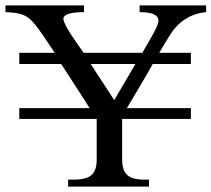

<svg xmlns="http://www.w3.org/2000/svg" viewBox="-135 -692 784 712"><path d="M367.2 -454.6H201.2Q223.6 -420.9 244.9 -387.9Q266.1 -355 288.6 -320.8ZM629.4 -647Q586.4 -643.1 552.5 -621.3Q518.6 -599.6 495.6 -562.5Q484.4 -545.4 474.9 -529.1Q465.3 -512.7 455.6 -496.1H572.8V-454.6H431.2Q428.2 -448.7 420.7 -435.5Q413.1 -422.4 403.3 -405.5Q393.6 -388.7 382.6 -370.4Q371.6 -352.1 362.1 -335.7Q352.5 -319.3 345.2 -307.4Q337.9 -295.4 335.4 -291H572.8V-251H317.9V-102.1Q317.9 -81.5 322.3 -67.1Q326.7 -52.7 336.4 -43.5Q346.2 -34.2 362.1 -30Q377.9 -25.9 401.4 -25.9H417.5V0H117.7V-25.9H139.6Q184.6 -25.9 204.1 -42.7Q223.6 -59.6 223.6 -100.1V-251H-63.5V-291H197.3Q193.8 -296.9 185.5 -309.8Q177.2 -322.8 166.5 -339.4Q155.8 -356 144 -374.3Q132.3 -392.6 121.8 -408.7Q111.3 -424.8 103.3 -437.3Q95.2 -449.7 91.8 -454.6H-63.5V-496.1H67.9Q42.5 -534.7 25.1 -560.1Q7.8 -585.4 -5.4 -601.6Q-18.6 -617.7 -29.5 -625.7Q-40.5 -633.8 -52.7 -638.2Q-64.5 -642.1 -79.8 -644.3Q-95.2 -646.5 -114.7 -647V-671.9H176.3V-647Q138.7 -647 119.4 -640.6Q100.1 -634.3 100.1 -622.6Q100.1 -614.7 107.9 -599.1Q115.7 -583.5 127.4 -565.4Q139.2 -547.4 152.1 -528.8Q165 -510.3 175.3 -496.1H393.1Q401.9 -512.7 412.4 -530Q422.9 -547.4 431.6 -563.5Q440.4 -579.6 446.5 -593.3Q452.6 -606.9 452.6 -615.7Q452.6 -647 382.8 -647V-671.9H629.4Z"/></svg>

Font: XB Niloofar
Style: Regular
Weight: 400
Designer: Behnam
Foundry: Irmug
Version: Version 7.201 2008